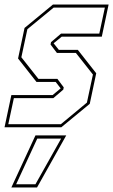

<svg xmlns="http://www.w3.org/2000/svg" viewBox="-25 -560 498 845"><path d="M-5 0 25 -141.5H206.5L242 -171L220 -199.5H135.5L54.5 -302.5L83 -437L208 -540H453L423 -398.5H246.5L211 -369.5L234 -340.5H317.5L398.5 -237.5L370 -103L245 0ZM11.5 -13.5H243L357.5 -108.5L384 -232L309 -327H225.5L197.5 -364L199.5 -374.5L243.5 -412H412L436.5 -526.5H211L95.5 -431.5L69 -308L144 -213H227.5L255.5 -175.5L253.5 -165.5L209.5 -128H36ZM25 265 131 36H266.5L138 265ZM46 251H131L244 50H139Z"/></svg>

Font: Tourney Condensed Thin
Style: Italic
Weight: 100
Width: 3
Italic angle: -12°
Designer: Tyler Finck
Foundry: Etcetera Type Co
Version: Version 1.010; ttfautohint (v1.8.3)